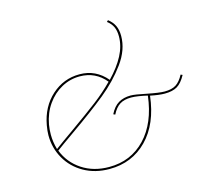

<svg xmlns="http://www.w3.org/2000/svg" viewBox="-101 -808 997 928"><g transform="rotate(-15 397.5 -343.5)"><path d="M795 -343Q775 -306 751.5 -292Q728 -278 689 -278Q660 -278 617 -287Q601 -149 525.5 -72Q450 5 337 5Q265 5 209.5 -26.5Q154 -58 123.5 -111.5Q93 -165 93 -229Q93 -250 98 -278Q114 -367 174 -421Q234 -475 314 -475Q395 -475 449 -411Q496 -460 521 -507.5Q546 -555 546 -603Q546 -631 537 -650.5Q528 -670 508 -685L515 -692Q537 -675 547 -653.5Q557 -632 557 -602Q557 -533 508.5 -466.5Q460 -400 390.5 -343.5Q321 -287 208 -208Q148 -166 120 -145Q145 -81 202.5 -43Q260 -5 338 -5Q447 -5 519 -80.5Q591 -156 607 -290Q586 -295 564 -298.5Q542 -302 526 -302Q491 -302 469 -288Q447 -274 431 -242L422 -246Q440 -282 465.5 -297Q491 -312 526 -312Q548 -312 604 -300Q664 -288 691 -288Q727 -288 748 -301.5Q769 -315 786 -347ZM105 -229Q105 -192 116 -154Q155 -183 208 -220Q297 -283 348 -322Q399 -361 441 -404Q391 -465 312 -465Q264 -465 221.5 -442Q179 -419 149 -376.5Q119 -334 109 -278Q105 -255 105 -229Z"/></g></svg>

Font: Ysabeau Hairline
Style: Italic
Weight: 100
Italic angle: -12°
Designer: Christian Thalmann (Catharsis Fonts)
Version: Version 0.003